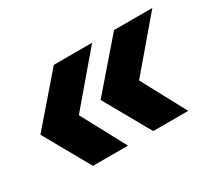

<svg xmlns="http://www.w3.org/2000/svg" viewBox="-81 -598 735 660"><g transform="rotate(-30 286.5 -268.0)"><path d="M125 -84 22 -267 182 -452H334L170 -259L264 -84ZM364 -84 261 -267 421 -452H573L409 -259L503 -84Z"/></g></svg>

Font: Mulish ExtraLight Black
Style: Italic
Weight: 900
Italic angle: -9°
Version: Version 3.603